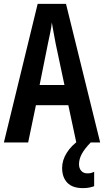

<svg xmlns="http://www.w3.org/2000/svg" viewBox="-20 -734 536 989"><path d="M373 0 332 -192H165L125 0H0L174 -714H320L496 0ZM267 -508Q260 -542 256 -567Q252 -592 247 -618Q245 -595 238.5 -564.5Q232 -534 227 -510L184 -296H312ZM387 112Q387 133 398.5 146Q410 159 430 159Q443 159 451 156.5Q459 154 465 151V225Q455 229 440.5 232Q426 235 407 235Q353 235 326.5 207Q300 179 300 131Q300 91 324 53Q348 15 387 -11L447 0Q415 33 401 59.5Q387 86 387 112Z"/></svg>

Font: Noto Sans Tamil ExtraCondensed SemiBold
Style: Regular
Weight: 600
Width: 2
Designer: Jelle Bosma - Monotype Design Team
Foundry: Monotype Imaging Inc.
Version: Version 2.004; ttfautohint (v1.8.4.7-5d5b)